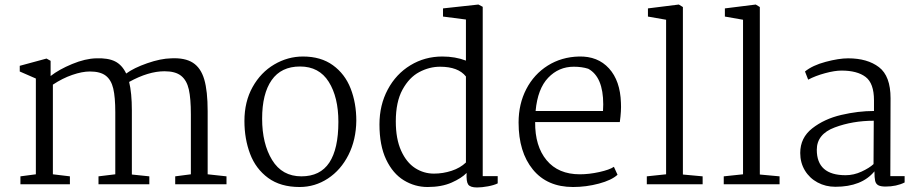

<svg xmlns="http://www.w3.org/2000/svg" viewBox="-20 -812 4040 846"><path d="M138 -44V-466L67 -497V-522L185 -554L203 -544V-477Q240 -506 298 -530Q356 -554 404 -555Q456 -557 487 -541.5Q518 -526 536 -488Q570 -513 629 -533.5Q688 -554 734 -555Q795 -558 830 -535.5Q865 -513 880 -462Q895 -411 895 -322V-44L978 -35V0H752V-35L821 -44V-308Q821 -378 812 -418Q803 -458 778 -478Q753 -498 705 -498Q634 -498 549 -451Q561 -402 561 -326V-43L638 -35V0H414V-35L488 -44V-317Q488 -384 479 -422Q470 -460 446 -478.5Q422 -497 376 -497Q342 -497 298.5 -482Q255 -467 213 -439V-44L288 -35V0H70V-35Z M1550 -280Q1549 -196 1515.5 -129.5Q1482 -63 1425 -25.5Q1368 12 1300 12Q1216 12 1161.5 -28Q1107 -68 1082 -134Q1057 -200 1057 -279Q1057 -364 1093 -428.5Q1129 -493 1188.5 -528Q1248 -563 1315 -563Q1394 -563 1447 -524.5Q1500 -486 1525 -422Q1550 -358 1550 -280ZM1135 -289Q1135 -179 1179 -107Q1223 -35 1308 -35Q1391 -35 1431 -95.5Q1471 -156 1471 -275Q1471 -384 1428.5 -451.5Q1386 -519 1302 -519Q1219 -519 1177 -459Q1135 -399 1135 -289Z M2107 -782V-36H2173V-4Q2157 4 2130 9Q2103 14 2082 14Q2052 14 2043 1Q2034 -12 2036 -50Q2014 -27 1970 -7.5Q1926 12 1864 12Q1808 12 1759.5 -17.5Q1711 -47 1681.5 -109Q1652 -171 1652 -264Q1652 -349 1688.5 -417.5Q1725 -486 1788.5 -524.5Q1852 -563 1929 -563Q1986 -563 2033 -545V-726L1932 -739V-775L2088 -792ZM1724 -277Q1724 -200 1747.5 -148Q1771 -96 1809 -71.5Q1847 -47 1892 -47Q1932 -47 1970 -59.5Q2008 -72 2033 -96V-475Q1999 -518 1919 -518Q1872 -518 1827.5 -494.5Q1783 -471 1753.5 -417Q1724 -363 1724 -277Z M2716 -359Q2718 -324 2711 -274H2338Q2337 -168 2388.5 -106Q2440 -44 2535 -44Q2576 -44 2621 -54Q2666 -64 2685 -77L2701 -42Q2675 -18 2619 -3Q2563 12 2505 12Q2391 12 2328 -65Q2265 -142 2265 -272Q2265 -354 2299 -419.5Q2333 -485 2393.5 -523Q2454 -561 2531 -563Q2614 -565 2663.5 -510.5Q2713 -456 2716 -359ZM2340 -323H2637L2638 -352Q2638 -473 2572 -509Q2544 -518 2508 -518Q2442 -518 2395.5 -469.5Q2349 -421 2340 -323Z M2915 -44V-725L2835 -739V-775L2971 -792L2989 -781V-43L3076 -35V0H2830V-35Z M3254 -44V-725L3174 -739V-775L3310 -792L3328 -781V-43L3415 -35V0H3169V-35Z M3904 -379 3903 -36H3966V-8Q3930 10 3882 10Q3860 10 3849.5 4Q3839 -2 3836 -15.5Q3833 -29 3833 -57Q3777 11 3661 11Q3618 11 3582.5 -8Q3547 -27 3526.5 -61Q3506 -95 3506 -138Q3506 -205 3559 -246.5Q3612 -288 3686.5 -305.5Q3761 -323 3831 -323V-370Q3831 -445 3794 -473Q3757 -501 3688 -501Q3658 -501 3615.5 -489.5Q3573 -478 3541 -461L3527 -497Q3560 -524 3618 -539.5Q3676 -555 3717 -555Q3802 -555 3853 -516Q3904 -477 3904 -379ZM3579 -152Q3579 -40 3706 -40Q3742 -40 3776.5 -56Q3811 -72 3829 -89L3830 -280Q3737 -280 3658 -250.5Q3579 -221 3579 -152Z"/></svg>

Font: Martel Light
Style: Regular
Weight: 300
Designer: Dan Reynolds
Foundry: Dan Reynolds
Version: Version 1.001; ttfautohint (v1.1) -l 5 -r 5 -G 72 -x 0 -D la